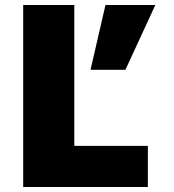

<svg xmlns="http://www.w3.org/2000/svg" viewBox="-20 -750 696 770"><path d="M278 -730V-165H573V0H73V-730ZM483 -470H343L403 -730H603Z"/></svg>

Font: Mplus 1p Black
Style: Regular
Weight: 900
Version: Version 1.061